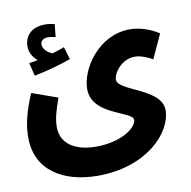

<svg xmlns="http://www.w3.org/2000/svg" viewBox="-88 -675 987 994"><g transform="rotate(-10 405.5 -178.5)"><path d="M309 -389 289 -455C269 -447 249 -441 226 -434C204 -442 177 -462 177 -490C177 -507 192 -520 215 -520C230 -520 243 -517 256 -514L263 -581C249 -585 230 -588 211 -588C157 -588 104 -560 104 -490C104 -458 122 -430 144 -413C132 -410 118 -408 98 -405L115 -336C183 -349 259 -371 309 -389ZM26 -26C26 149 169 231 348 231C603 231 751 77 751 -44C751 -158 525 -182 525 -242C525 -278 572 -343 642 -343C671 -343 708 -328 734 -313L792 -439C753 -465 697 -487 640 -487C478 -487 370 -328 370 -220C370 -80 582 -68 582 -22C582 18 500 81 365 81C247 81 181 28 181 -53C181 -93 190 -131 216 -203L81 -251C34 -143 26 -75 26 -26Z"/></g></svg>

Font: Noto Sans Arabic UI SemiCondensed Extra
Style: Regular
Weight: 800
Width: 4
Designer: Nadine Chahine - Monotype Design Team
Foundry: Monotype Imaging Inc.
Version: Version 1.900